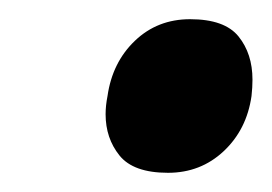

<svg xmlns="http://www.w3.org/2000/svg" viewBox="-20 -433 283 200"><path d="M155 -253Q119 -253 104.5 -271Q90 -289 90 -314Q90 -323 92 -333Q97 -368 120.5 -390.5Q144 -413 178 -413Q214 -413 228.5 -395Q243 -377 243 -350Q243 -342 242 -333Q237 -298 213 -275.5Q189 -253 155 -253Z"/></svg>

Font: Lexend Med
Style: Italic
Weight: 500
Italic angle: -8.13011°
Designer: Bonnie Shaver-Troup, Thomas Jockin
Foundry: Lexend
Version: Version 1.007